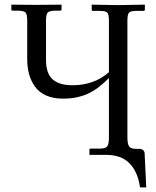

<svg xmlns="http://www.w3.org/2000/svg" viewBox="-20 -666 674 827"><path d="M528.8 -74.2Q528.8 -47.9 535.4 -36.4Q542 -24.9 564.9 -24.9H582Q588.9 -24.9 595.7 -20Q602.5 -15.1 603 -4.9L609.9 141.1H583Q574.2 75.7 538.6 38.3Q502.9 1 437 1H365.2V-21Q365.2 -25.9 370.1 -25.9H409.2Q435.1 -25.9 442.1 -35.9Q449.2 -45.9 449.2 -73.2V-330.1Q420.4 -300.8 393.3 -282.2Q366.2 -263.7 340.6 -255.1Q314.9 -246.6 295.2 -243.9Q275.4 -241.2 250 -241.2Q209 -241.2 178.5 -254.9Q147.9 -268.6 130.6 -293Q113.3 -317.4 105.2 -346.9Q97.2 -376.5 97.2 -412.1V-578.1Q97.2 -605 89.6 -612.5Q82 -620.1 53.2 -620.1H36.1Q28.8 -620.1 28.8 -625V-646L137.2 -645L245.1 -646V-625Q245.1 -620.1 238.8 -620.1H222.2Q192.4 -620.1 185.3 -611.8Q178.2 -603.5 178.2 -578.1V-408.2Q178.2 -349.1 206.8 -324Q235.4 -298.8 292 -298.8Q385.7 -298.8 449.2 -355V-577.1Q449.2 -604 442.4 -611.6Q435.5 -619.1 409.2 -619.1H378.9Q375 -619.1 375 -624V-646L488.8 -644L604 -646V-625Q604 -619.1 598.1 -619.1H568.8Q543 -619.1 535.9 -611.8Q528.8 -604.5 528.8 -577.1Z"/></svg>

Font: Linux Libertine Display G
Style: Regular
Weight: 400
Designer: Philipp H. Poll
Foundry: Philipp H. Poll
Version: Version 5.0.9